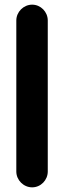

<svg xmlns="http://www.w3.org/2000/svg" viewBox="-20 -737 275 824"><path d="M185 -1V-649C185 -686 155 -717 118 -717C81 -717 50 -686 50 -649V-1C50 36 81 67 118 67C155 67 185 36 185 -1Z"/></svg>

Font: Electronic
Style: UltThk
Weight: 900
Version: Version 1.011